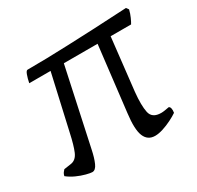

<svg xmlns="http://www.w3.org/2000/svg" viewBox="-115 -632 785 764"><g transform="rotate(-30 277.5 -249.5)"><path d="M105 0Q97 0 77.5 -5Q58 -10 37 -19.5Q16 -29 0 -42Q2 -51 6 -56.5Q10 -62 14 -66L48 -71Q71 -75 82.5 -102Q94 -129 105 -180L162 -432H64Q68 -452 73.5 -467Q79 -482 85 -482Q129 -482 173 -483Q217 -484 269.5 -486Q322 -488 390 -491Q458 -494 547 -499L555 -488Q551 -471 544 -455.5Q537 -440 532 -432H438L411 -192Q405 -132 412 -99.5Q419 -67 460 -67Q468 -67 477 -68.5Q486 -70 497 -72Q502 -70 504 -62.5Q506 -55 504 -42Q491 -33 471 -23Q451 -13 430.5 -6.5Q410 0 394 0Q360 0 347 -31.5Q334 -63 343 -134L378 -432H223L147 -79Q140 -45 130 -22.5Q120 0 105 0Z"/></g></svg>

Font: Texturina 12pt Light
Style: Italic
Weight: 300
Italic angle: -11°
Designer: Guillermo Torres Carreño
Foundry: Omnibus-Type
Version: Version 1.002